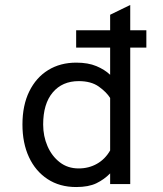

<svg xmlns="http://www.w3.org/2000/svg" viewBox="-20 -742 656 774"><path d="M287 12Q220.5 12 171.8 -20Q123 -52 96.8 -108.5Q70.5 -165 70.5 -240Q70.5 -317.5 98 -373.5Q125.5 -429.5 174.2 -459.5Q223 -489.5 287.5 -489.5Q335 -489.5 368.5 -475.5Q402 -461.5 424 -440.5V-550H287V-620H424V-682.5L505 -722V-620H570V-550H505V0H424V-43Q400 -18.5 368.5 -3.2Q337 12 287 12ZM297 -63Q338 -63 371 -81.8Q404 -100.5 424 -135.5V-347Q409.5 -370.5 378.5 -392.8Q347.5 -415 297.5 -415Q231 -415 192.5 -369.2Q154 -323.5 154 -240Q154 -193 171.5 -152.8Q189 -112.5 221 -87.8Q253 -63 297 -63Z"/></svg>

Font: Overpass Mono
Style: Regular
Weight: 400
Designer: Delve Withrington, Dave Bailey
Foundry: Delve Fonts LLC
Version: Version 4.000